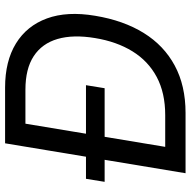

<svg xmlns="http://www.w3.org/2000/svg" viewBox="-17 -751 768 774"><g transform="rotate(-90 367.0 -364.0)"><path d="M298.8 0H106.9L120.1 -82H290Q379.4 -82 443.6 -116.2Q507.8 -150.4 547.1 -214.1Q586.4 -277.8 600.6 -365.2Q615.2 -453.1 596.9 -515.9Q578.6 -578.6 527.6 -612.1Q476.6 -645.5 392.6 -645.5H210L223.6 -727.5H400.9Q507.3 -727.5 578.6 -683.8Q649.9 -640.1 679.7 -558.8Q709.5 -477.5 690.4 -364.3Q671.4 -249.5 620.8 -168.2Q570.3 -86.9 489.5 -43.5Q408.7 0 298.8 0ZM269 -727.5 148.4 0H55.7L176.3 -727.5ZM21 -326.2 33.2 -401.4H410.6L398.4 -326.2Z"/></g></svg>

Font: Inter Variable
Style: Italic
Weight: 400
Italic angle: -9.39999°
Designer: Rasmus Andersson
Foundry: rsms
Version: Version 4.001;git-9221beed3